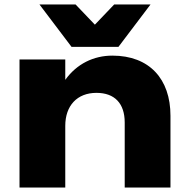

<svg xmlns="http://www.w3.org/2000/svg" viewBox="-20 -836 829 856"><path d="M481 -588C397 -588 322 -551 271 -480V-571H67V0H271V-275C271 -365 324 -422 410 -422C491 -422 536 -375 536 -290V0H740V-320C740 -484 646 -588 481 -588ZM651 -816H489L403 -726L317 -816H156L299 -627H508Z"/></svg>

Font: Bounded
Style: Bold
Weight: 700
Designer: Vlad Churkin
Version: Version 3.0